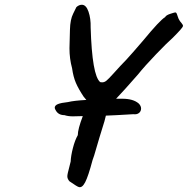

<svg xmlns="http://www.w3.org/2000/svg" viewBox="-20 -710 789 807"><path d="M749 -600Q748 -593 706 -551Q684 -532 636 -482Q588 -432 560 -397Q497 -325 468 -295H494Q540 -295 563 -275Q573 -265 573 -254Q573 -242 564 -235Q555 -228 540 -230L470 -226L425 -224Q417 -192 418 -197L398 -132Q393 -117 384 -84.5Q375 -52 369 -37Q351 31 338 56Q325 81 311 76Q305 75 272 52Q263 42 263 31Q263 22 271 -7L277 -31Q278 -55 286.5 -88Q295 -121 307 -142Q307 -167 328 -222Q310 -221 286 -221Q266 -221 251 -226Q226 -226 215 -245Q210 -253 210 -257Q210 -267 223.5 -272.5Q237 -278 266 -281Q290 -287 343 -290L332 -303Q310 -336 299 -361.5Q288 -387 283 -423Q272 -463 272 -507Q272 -521 274 -585Q275 -628 287.5 -652.5Q300 -677 301 -680Q312 -690 324 -690Q342 -690 352 -661Q362 -632 361 -595Q367 -393 401 -365Q404 -364 410 -364Q419 -364 427.5 -371Q436 -378 455 -399Q479 -426 486 -433Q510 -457 540 -491.5Q570 -526 582 -540Q652 -625 674 -638Q678 -646 694.5 -651.5Q711 -657 717 -658Q721 -657 723 -652.5Q725 -648 727.5 -639.5Q730 -631 734 -625Q736 -621 743 -613Q750 -605 749 -600Z"/></svg>

Font: Caveat
Style: Bold
Weight: 700
Designer: Pablo Impallari
Foundry: Pablo Impallari
Version: Version 1.500; ttfautohint (v1.6)